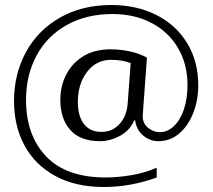

<svg xmlns="http://www.w3.org/2000/svg" viewBox="-20 -690 852 767"><path d="M36 -287Q36 -393 83 -480.5Q130 -568 218.5 -619Q307 -670 425 -670Q525 -670 604 -630.5Q683 -591 727.5 -518Q772 -445 772 -349Q772 -289 751.5 -237.5Q731 -186 695 -156Q659 -126 613 -126Q579 -126 552 -148.5Q525 -171 520 -209H516Q499 -169 459.5 -147.5Q420 -126 379 -126Q301 -126 261 -170.5Q221 -215 221 -291Q221 -346 244.5 -392Q268 -438 313 -465.5Q358 -493 421 -493Q459 -493 497.5 -485Q536 -477 567 -460L550 -227Q550 -196 572 -179Q594 -162 618 -162Q649 -162 674.5 -186Q700 -210 714.5 -252.5Q729 -295 729 -350Q729 -434 691 -498.5Q653 -563 585 -598.5Q517 -634 430 -634Q325 -634 246.5 -590Q168 -546 126 -468Q84 -390 84 -291Q84 -150 164 -65.5Q244 19 403 19Q449 19 503.5 10Q558 1 606 -20V19Q502 57 395 57Q281 57 200 12.5Q119 -32 77.5 -109.5Q36 -187 36 -287ZM490 -276 502 -438Q469 -451 423 -451Q365 -451 328 -403Q291 -355 291 -282Q291 -226 315.5 -194.5Q340 -163 385 -163Q428 -163 457 -194Q486 -225 490 -276Z"/></svg>

Font: Trirong
Style: Regular
Weight: 400
Designer: Katatrad Team
Foundry: CadsonDemak
Version: Version 1.001